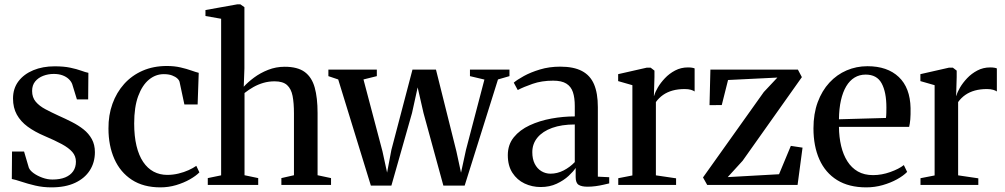

<svg xmlns="http://www.w3.org/2000/svg" viewBox="-20 -838 4556 870"><path d="M213 11Q174.5 11 139.5 2.8Q104.5 -5.5 77 -14.8Q49.5 -24 33.5 -27L34.5 -151.5H89L110.5 -78.5Q115.5 -65.5 132.5 -53.2Q149.5 -41 172.2 -32.8Q195 -24.5 217.5 -24.5Q252 -24.5 275.5 -34.2Q299 -44 311.5 -62Q324 -80 324 -105.5Q324 -130.5 307.8 -149.2Q291.5 -168 260 -185Q228.5 -202 182.5 -221.5Q137.5 -240.5 105.5 -264Q73.5 -287.5 56.2 -318.8Q39 -350 39 -391.5Q39 -437 63.5 -469.5Q88 -502 130.8 -519.8Q173.5 -537.5 227.5 -537.5Q269.5 -537.5 298.8 -531.2Q328 -525 347.8 -517.8Q367.5 -510.5 380.5 -508L379.5 -387.5H328.5L307 -457.5Q302 -470 291 -480.2Q280 -490.5 263 -496.8Q246 -503 223.5 -503Q198.5 -503 176 -494.5Q153.5 -486 139.5 -469Q125.5 -452 125.5 -426Q125.5 -396.5 142 -377Q158.5 -357.5 186 -343Q213.5 -328.5 245 -314Q276.5 -300 306 -285Q335.5 -270 358.8 -251.5Q382 -233 396 -207.8Q410 -182.5 410 -148.5Q410 -102 387 -66Q364 -30 320.2 -9.5Q276.5 11 213 11Z M707 11Q630 11 577.5 -23.2Q525 -57.5 498.2 -117.8Q471.5 -178 471.5 -255.5Q471 -316 489.5 -367.5Q508 -419 542.5 -457.5Q577 -496 626 -517.5Q675 -539 736 -539Q770 -539 798 -532.5Q826 -526 847 -518.5Q868 -511 880.5 -508L875.5 -364.5H815.5L794 -465.5Q792.5 -474 783.8 -482.2Q775 -490.5 759.8 -496.2Q744.5 -502 722 -502Q685 -502 654.8 -477Q624.5 -452 606.2 -402.5Q588 -353 588 -278.5Q588 -221 598.5 -177.2Q609 -133.5 628.8 -104.2Q648.5 -75 676.2 -60.2Q704 -45.5 738 -45.5Q763.5 -45.5 788.5 -51.5Q813.5 -57.5 834.5 -67Q855.5 -76.5 869.5 -86.5L883.5 -57Q868 -41 840.2 -25.2Q812.5 -9.5 778 0.8Q743.5 11 707 11Z M982 -43.5V-753L911 -765.5V-792.5L1056 -818.5H1069L1087.5 -805.5V-528L1084.5 -445Q1103 -465.5 1131.2 -486.5Q1159.5 -507.5 1195 -521.5Q1230.5 -535.5 1270 -535.5Q1328.5 -535.5 1360.8 -511.8Q1393 -488 1406 -441.5Q1419 -395 1419 -326V-44L1480 -31V0H1255V-31L1312 -44V-324.5Q1312 -371 1305.8 -403.2Q1299.5 -435.5 1280.8 -452.5Q1262 -469.5 1224.5 -469.5Q1197.5 -469.5 1173.5 -462.5Q1149.5 -455.5 1128.2 -443.5Q1107 -431.5 1088 -416.5V-44L1150 -31V0H921.5V-31Z M1468 -493V-522.5H1687.5V-493L1627 -478L1713 -152.5L1734 -56L1753.5 -159L1849 -522.5H1955.5L2048 -152.5L2069 -55.5L2091.5 -159L2175 -477.5L2109.5 -493V-522.5H2288.5V-493L2236.5 -478L2085.5 3H1989L1899 -326L1872.5 -442L1847 -326L1753.5 3H1660.5L1512.5 -478Z M2430 9.5Q2391 9.5 2357 -6.5Q2323 -22.5 2302 -54.8Q2281 -87 2281 -135Q2281 -182.5 2308.2 -216Q2335.5 -249.5 2380.2 -270.2Q2425 -291 2478.5 -300.8Q2532 -310.5 2584.5 -310.5V-357.5Q2584.5 -395 2576 -420.5Q2567.5 -446 2546.2 -459.2Q2525 -472.5 2486.5 -472.5Q2434.5 -472.5 2393.5 -458.2Q2352.5 -444 2326 -430L2308 -463.5Q2323 -476.5 2353.8 -493.5Q2384.5 -510.5 2426.8 -523.2Q2469 -536 2518.5 -536Q2579.5 -536 2617 -516.2Q2654.5 -496.5 2671.8 -456Q2689 -415.5 2689 -352.5V-37.5L2740.5 -35V-7Q2730 -4.5 2713.8 -0.8Q2697.5 3 2679 5.5Q2660.5 8 2642.5 8Q2615.5 8 2602 -0.5Q2588.5 -9 2588.5 -35.5V-77Q2578.5 -61.5 2556.5 -41Q2534.5 -20.5 2502.5 -5.5Q2470.5 9.5 2430 9.5ZM2474.5 -51Q2505 -51 2533.5 -65.5Q2562 -80 2584.5 -103.5V-274Q2525 -274 2482 -258.5Q2439 -243 2415.5 -214.8Q2392 -186.5 2392 -148.5Q2392 -117.5 2403 -95.8Q2414 -74 2433 -62.5Q2452 -51 2474.5 -51Z M2781.5 0V-30.5L2845.5 -43V-452L2781 -470.5V-502L2911 -531.5H2928L2945.5 -518V-489L2943 -402.5L2945 -406.5Q2948.5 -420.5 2960.8 -441.5Q2973 -462.5 2992.8 -483.5Q3012.5 -504.5 3039 -518.5Q3065.5 -532.5 3097 -532.5Q3108.5 -532.5 3115.8 -531.2Q3123 -530 3127.5 -528V-423.5Q3122.5 -427.5 3111 -431Q3099.5 -434.5 3082.5 -434.5Q3052.5 -434.5 3028 -427.8Q3003.5 -421 2984.5 -407.8Q2965.5 -394.5 2952 -375.5V-43.5L3043.5 -30V0Z M3502.5 -486.5 3279 -475.5 3250.5 -362 3195 -361.5 3199 -522.5H3595.5L3613.5 -488.5L3345 -109.5L3277.5 -35.5L3510 -48.5L3563.5 -177L3616.5 -169L3594 0H3184.5L3165.5 -34L3441 -421Z M3905.5 11Q3826.5 11 3773.2 -22Q3720 -55 3693 -115.2Q3666 -175.5 3666 -256.5Q3666 -322.5 3685.2 -374.8Q3704.5 -427 3738.2 -463.5Q3772 -500 3816.2 -519Q3860.5 -538 3910.5 -538Q4001 -538 4052.5 -489.2Q4104 -440.5 4106 -348.5Q4106.5 -317.5 4104.8 -297.2Q4103 -277 4099.5 -263H3781.5Q3782 -216 3791.5 -176.2Q3801 -136.5 3819.8 -107Q3838.5 -77.5 3867.2 -61Q3896 -44.5 3936 -44.5Q3975 -44.5 4014.2 -58.5Q4053.5 -72.5 4075.5 -90L4090.5 -59Q4073.5 -41.5 4044.5 -25.5Q4015.5 -9.5 3979.5 0.8Q3943.5 11 3905.5 11ZM3781.5 -297.5 3994.5 -303.5Q3996 -315 3996.2 -327.2Q3996.5 -339.5 3996.5 -351Q3996.5 -420.5 3975 -460.2Q3953.5 -500 3902.5 -500Q3874.5 -500 3852.2 -486.5Q3830 -473 3814.5 -447Q3799 -421 3790.5 -383.5Q3782 -346 3781.5 -297.5Z M4151 0V-30.5L4215 -43V-452L4150.5 -470.5V-502L4280.5 -531.5H4297.5L4315 -518V-489L4312.5 -402.5L4314.5 -406.5Q4318 -420.5 4330.2 -441.5Q4342.5 -462.5 4362.2 -483.5Q4382 -504.5 4408.5 -518.5Q4435 -532.5 4466.5 -532.5Q4478 -532.5 4485.2 -531.2Q4492.5 -530 4497 -528V-423.5Q4492 -427.5 4480.5 -431Q4469 -434.5 4452 -434.5Q4422 -434.5 4397.5 -427.8Q4373 -421 4354 -407.8Q4335 -394.5 4321.5 -375.5V-43.5L4413 -30V0Z"/></svg>

Font: Merriweather 96pt Medium
Style: Regular
Weight: 500
Version: Version 2.100